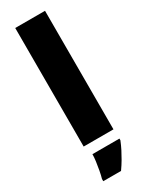

<svg xmlns="http://www.w3.org/2000/svg" viewBox="-251 -802 825 1066"><g transform="rotate(-30 161.5 -269.5)"><path d="M66 0V-760H257V0ZM260 72Q249 99 237 122.5Q225 146 211 170Q197 194 178 221H64V207Q70 186 75 159Q80 132 83.5 106Q87 80 87 61H260Z"/></g></svg>

Font: Noto Sans Symbols Black
Style: Regular
Weight: 900
Version: Version 2.002